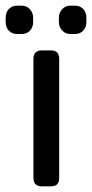

<svg xmlns="http://www.w3.org/2000/svg" viewBox="-56 -658 325 678"><path d="M-36 -580V-596Q-36 -614 -25 -626Q-14 -638 4 -638H21Q38 -638 49.5 -625.5Q61 -613 61 -596V-580Q61 -562 50 -550Q39 -538 21 -538H4Q-14 -538 -25 -550Q-36 -562 -36 -580ZM152 -580V-596Q152 -613 163.5 -625.5Q175 -638 192 -638H209Q227 -638 238 -626Q249 -614 249 -596V-580Q249 -562 238 -550Q227 -538 209 -538H192Q175 -538 163.5 -550.5Q152 -563 152 -580ZM62 -30V-450Q62 -480 92 -480H123Q139 -480 146 -472.5Q153 -465 153 -450V-30Q153 -15 146 -7.5Q139 0 123 0H92Q62 0 62 -30Z"/></svg>

Font: Mitr Light
Style: Regular
Weight: 300
Designer: Thanarat Vachiruckul
Foundry: Cadson Demak
Version: Version 1.003